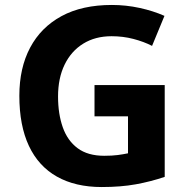

<svg xmlns="http://www.w3.org/2000/svg" viewBox="-20 -744 764 774"><path d="M361 -401H644V-31Q588 -12 527.5 -1Q467 10 390 10Q284 10 209.5 -32Q135 -74 96.5 -156Q58 -238 58 -358Q58 -470 101.5 -552Q145 -634 228 -679Q311 -724 431 -724Q488 -724 543 -712Q598 -700 643 -680L593 -559Q560 -576 518 -587Q476 -598 430 -598Q364 -598 315.5 -568Q267 -538 240.5 -483.5Q214 -429 214 -355Q214 -285 233 -231Q252 -177 293 -146.5Q334 -116 400 -116Q432 -116 454.5 -119Q477 -122 496 -126V-275H361Z"/></svg>

Font: Noto Sans Adlam
Style: Regular
Weight: 400
Designer: Mark Jamra, Neil Patel
Foundry: JamraPatel LLC
Version: Version 3.001